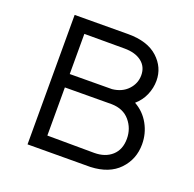

<svg xmlns="http://www.w3.org/2000/svg" viewBox="-96 -603 708 701"><g transform="rotate(20 257.5 -252.0)"><path d="M288 -504Q363 -504 403 -467.5Q443 -431 443 -379Q443 -351 431.5 -324Q420 -297 397 -277Q433 -257 453 -221Q473 -185 473 -143Q473 -85 434.5 -44.5Q396 -4 324 -1L80 0V-503ZM384 -379Q384 -412 359.5 -431Q335 -450 293 -450H137V-294L301 -295Q339 -299 361.5 -323Q384 -347 384 -379ZM414 -143Q414 -183 389 -212.5Q364 -242 319 -243L137 -242V-55L319 -54Q362 -54 388 -77.5Q414 -101 414 -143Z"/></g></svg>

Font: Bellota Text
Style: Regular
Weight: 400
Designer: Kemie Guaida
Foundry: Kemie Guaida
Version: Version 4.001